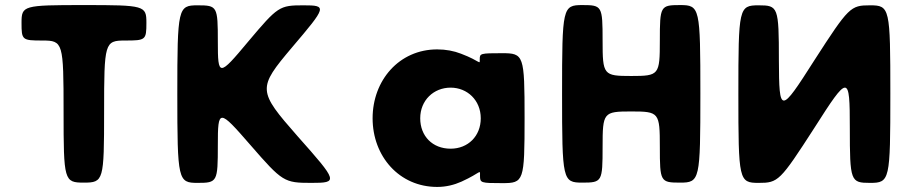

<svg xmlns="http://www.w3.org/2000/svg" viewBox="-20 -723 3610 758"><path d="M148 -563C229 -563 231 -555 231 -282C231 -10 233 -2 311 -2C389 -2 391 -10 391 -282C391 -555 393 -563 474 -563C555 -563 558 -565 558 -633C558 -701 551 -703 311 -703C71 -703 65 -701 65 -633C65 -565 67 -563 148 -563Z M1155 -185C997 -365 996 -374 1133 -536C1270 -697 1272 -702 1178 -702C1083 -702 1077 -698 960 -559C844 -420 840 -420 840 -559C840 -698 838 -702 760 -702C683 -702 680 -692 680 -352C680 -11 683 -1 760 -1C838 -1 840 -5 840 -150C840 -294 844 -294 969 -150C1095 -5 1102 -1 1209 -1C1316 -1 1314 -6 1155 -185Z M1451 -256C1451 -106 1556 15 1706 15C1741 15 1773 7 1802 -6C1881 -42 1875 -57 1875 -29C1875 -1 1878 0 1963 0C2048 0 2051 -7 2051 -257C2051 -506 2048 -513 1962 -513C1876 -513 1874 -512 1874 -489C1874 -465 1879 -481 1800 -511C1772 -522 1740 -528 1706 -528C1556 -528 1451 -406 1451 -256ZM1639 -256C1639 -327 1692 -377 1759 -377C1825 -377 1878 -327 1878 -256C1878 -186 1828 -136 1759 -136C1687 -136 1639 -186 1639 -256Z M2472 -283C2582 -283 2585 -279 2585 -143C2585 -6 2587 -2 2665 -2C2743 -2 2745 -12 2745 -353C2745 -693 2743 -703 2665 -703C2587 -703 2585 -699 2585 -563C2585 -427 2582 -423 2472 -423C2362 -423 2359 -427 2359 -563C2359 -699 2357 -703 2279 -703C2201 -703 2199 -693 2199 -353C2199 -12 2201 -2 2279 -2C2357 -2 2359 -6 2359 -143C2359 -279 2362 -283 2472 -283Z M3195 -218C3330 -430 3335 -430 3335 -218C3335 -7 3338 -1 3415 -1C3493 -1 3495 -11 3495 -352C3495 -692 3493 -702 3415 -702C3338 -702 3331 -696 3195 -485C3060 -273 3056 -273 3055 -485C3055 -696 3052 -702 2975 -702C2897 -702 2895 -692 2895 -352C2895 -11 2897 -1 2975 -1C3052 -1 3059 -7 3195 -218Z"/></svg>

Font: Hussar Print
Style: Bold
Weight: 700
Foundry: Cannot Into Space Fonts
Version: Version 2.00